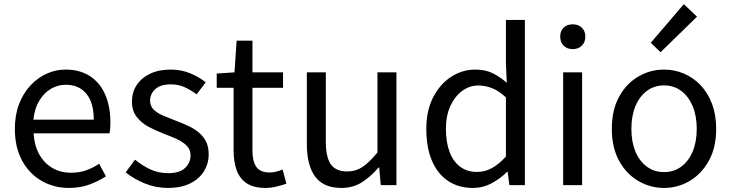

<svg xmlns="http://www.w3.org/2000/svg" viewBox="-20 -892 3522 925"><path d="M311.7 13.4Q239.5 13.4 180.4 -20.6Q121.3 -54.6 86.4 -118.2Q51.6 -181.9 51.6 -271Q51.6 -337.5 71.6 -390.1Q91.7 -442.7 126.5 -480.1Q161.4 -517.6 205 -537.2Q248.6 -556.8 295.4 -556.8Q364.6 -556.8 412.8 -525.7Q461 -494.5 486.4 -437.1Q511.9 -379.7 511.9 -301.7Q511.9 -287.4 510.9 -274.1Q510 -260.7 507.6 -249.7H141.9Q145 -192.4 168.3 -149.8Q191.7 -107.2 231.1 -83.5Q270.4 -59.8 322.3 -59.8Q361.8 -59.8 394.5 -71.2Q427.1 -82.7 457.5 -103.1L490.3 -42.5Q454.8 -19.4 411 -3Q367.2 13.4 311.7 13.4ZM140.7 -315.5H431.7Q431.7 -397.1 396.2 -440.3Q360.8 -483.6 296.5 -483.6Q258.5 -483.6 225.1 -463.9Q191.7 -444.3 169.2 -406.9Q146.7 -369.6 140.7 -315.5Z M788.1 13.4Q730.6 13.4 677.3 -8.3Q624 -30 585.5 -61.7L630.4 -122.7Q665.7 -94.3 704 -76.1Q742.2 -57.8 790.9 -57.8Q844.8 -57.8 871.4 -82.6Q898.1 -107.5 898.1 -143.1Q898.1 -171.1 879.7 -189.8Q861.2 -208.5 832.5 -221.7Q803.7 -235 773.5 -246Q735.9 -260.6 699.6 -279.1Q663.4 -297.7 639.5 -327.5Q615.7 -357.2 615.7 -403Q615.7 -446.6 638 -481.3Q660.3 -516 702.2 -536.4Q744.1 -556.8 802.8 -556.8Q853.3 -556.8 896.6 -538.8Q939.9 -520.9 971 -495.4L927.4 -437.5Q899.4 -458.3 869.6 -471.9Q839.8 -485.5 803.9 -485.5Q752.2 -485.5 727.6 -462.2Q703 -438.9 703 -407.3Q703 -381.8 719.4 -365Q735.7 -348.2 762.8 -336.5Q790 -324.7 820.2 -313.1Q850.2 -301.9 879.5 -289Q908.7 -276.1 932.5 -257.9Q956.4 -239.8 970.9 -213.5Q985.4 -187.2 985.4 -148.2Q985.4 -104.1 962.7 -67.1Q940 -30.1 896.3 -8.4Q852.7 13.4 788.1 13.4Z M1259.5 13.4Q1201.9 13.4 1168 -9.3Q1134.2 -32 1119.8 -72.8Q1105.4 -113.5 1105.4 -167.7V-469H1024.1V-537.6L1109.7 -543.4L1120 -696.2H1196.2V-543.4H1343.6V-469H1196.2V-165.4Q1196.2 -116 1214.6 -88.5Q1232.9 -61 1280.4 -61Q1295 -61 1312.1 -65.4Q1329.1 -69.8 1341.5 -75.6L1359.8 -7Q1337.2 0.6 1311.2 7Q1285.2 13.4 1259.5 13.4Z M1624.7 13.4Q1538.6 13.4 1498.5 -40.9Q1458.3 -95.1 1458.3 -199.3V-543.4H1549.7V-210.3Q1549.7 -134.6 1573.9 -100.3Q1598.2 -66 1652.3 -66Q1693.9 -66 1727 -88.1Q1760 -110.1 1798.5 -157.6V-543.4H1889.9V0H1814.4L1806.9 -85.3H1804.1Q1766.1 -40.9 1723.5 -13.7Q1680.9 13.4 1624.7 13.4Z M2257.6 13.4Q2189.7 13.4 2139.3 -19.9Q2088.9 -53.1 2061.3 -116.8Q2033.8 -180.4 2033.8 -271Q2033.8 -359.1 2066.8 -423.2Q2099.9 -487.2 2153.6 -522Q2207.3 -556.8 2269.4 -556.8Q2317 -556.8 2351.6 -540.2Q2386.3 -523.6 2421.6 -493.5L2417.4 -587V-796H2508.8V0H2434L2425.9 -64.1H2423.1Q2391.2 -32.3 2349.2 -9.5Q2307.1 13.4 2257.6 13.4ZM2277.8 -63.7Q2316 -63.7 2349.9 -82.2Q2383.8 -100.8 2417.4 -137.9V-422.9Q2383.4 -454.1 2351 -467.1Q2318.5 -480.1 2284.5 -480.1Q2241.6 -480.1 2206.1 -453.7Q2170.6 -427.3 2149.4 -380.6Q2128.3 -333.9 2128.3 -271.8Q2128.3 -206.8 2145.9 -160.1Q2163.5 -113.4 2197.1 -88.5Q2230.7 -63.7 2277.8 -63.7Z M2693.1 0V-543.4H2784.5V0ZM2739.4 -655.3Q2712.1 -655.3 2695.5 -671.8Q2678.9 -688.2 2678.9 -716.2Q2678.9 -742.6 2695.5 -758.7Q2712.1 -774.9 2739.4 -774.9Q2765.7 -774.9 2782.9 -758.7Q2800 -742.6 2800 -716.2Q2800 -688.2 2782.9 -671.8Q2765.7 -655.3 2739.4 -655.3Z M3179.1 13.4Q3112.6 13.4 3055 -20.3Q2997.4 -54 2962.5 -117.6Q2927.6 -181.2 2927.6 -271Q2927.6 -361.9 2962.5 -425.7Q2997.4 -489.4 3055 -523.1Q3112.6 -556.8 3179.1 -556.8Q3228.9 -556.8 3274.3 -537.7Q3319.7 -518.6 3354.8 -481.9Q3389.8 -445.3 3410 -392.1Q3430.3 -338.9 3430.3 -271Q3430.3 -181.2 3395.1 -117.6Q3359.8 -54 3302.7 -20.3Q3245.7 13.4 3179.1 13.4ZM3179.1 -62.9Q3226.2 -62.9 3261.7 -88.9Q3297.2 -114.9 3317 -161.8Q3336.7 -208.7 3336.7 -271Q3336.7 -333.8 3317 -380.8Q3297.2 -427.8 3261.7 -454.2Q3226.2 -480.5 3179.1 -480.5Q3132.1 -480.5 3096.6 -454.2Q3061.1 -427.8 3041.4 -380.8Q3021.8 -333.8 3021.8 -271Q3021.8 -208.7 3041.4 -161.8Q3061.1 -114.9 3096.6 -88.9Q3132.1 -62.9 3179.1 -62.9ZM3162.4 -640.4 3115.3 -686.1 3274.4 -871.9 3338 -811.8Z"/></svg>

Font: Noto Sans KR Thin
Style: Regular
Weight: 100
Designer: Ryoko NISHIZUKA 西塚涼子 (kana, bopomofo & ideographs); Paul D. Hunt (Latin, Greek & Cyrillic); Sandoll Communications 산돌커뮤니
Foundry: Adobe
Version: Version 2.004-H2;hotconv 1.0.118;makeotfexe 2.5.65603